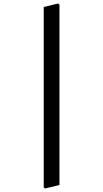

<svg xmlns="http://www.w3.org/2000/svg" viewBox="-20 -853 591 1098"><path d="M230 218 237 225 320 205V-826L313 -833L230 -813Z"/></svg>

Font: Noto Serif Oriya SemiBold
Style: Regular
Weight: 600
Designer: David Williams
Foundry: Google LLC, David Williams
Version: Version 1.051